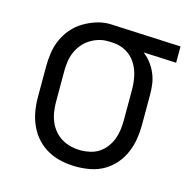

<svg xmlns="http://www.w3.org/2000/svg" viewBox="-87 -629 724 727"><g transform="rotate(15 275.0 -265.5)"><path d="M274 12Q245 12 217 6.5Q189 1 163.5 -12.5Q138 -26 118.5 -47Q99 -68 87 -94Q75 -120 70 -148Q65 -176 65 -205V-325Q65 -352 69 -379Q73 -406 84 -431Q95 -456 113 -477Q131 -498 154 -512Q177 -526 203 -534.5Q229 -543 256 -543Q261 -543 265.5 -542.5Q270 -542 275 -542L537 -530V-466L408 -472Q425 -459 437.5 -442.5Q450 -426 458.5 -406.5Q467 -387 470 -366.5Q473 -346 473 -325V-205Q473 -177 468.5 -149.5Q464 -122 453 -96Q442 -70 423.5 -48.5Q405 -27 381 -13Q357 1 329.5 6.5Q302 12 274 12ZM273 -52Q292 -52 311 -56.5Q330 -61 345.5 -71.5Q361 -82 372.5 -97.5Q384 -113 390.5 -130.5Q397 -148 399.5 -167Q402 -186 402 -205V-325Q402 -351 396.5 -377Q391 -403 377 -425.5Q363 -448 340 -461.5Q317 -475 291 -477L275 -478H263Q245 -478 227 -472Q209 -466 193.5 -455.5Q178 -445 166.5 -430Q155 -415 148 -398Q141 -381 138.5 -362.5Q136 -344 136 -325V-205Q136 -186 139 -166.5Q142 -147 149.5 -129Q157 -111 169.5 -96Q182 -81 199 -71Q216 -61 235 -56.5Q254 -52 273 -52Z"/></g></svg>

Font: Lode
Style: Regular
Weight: 400
Monospace: yes
Designer: Belleve Invis
Foundry: Belleve Invis
Version: Version 29.2.0; ttfautohint (v1.8.3)